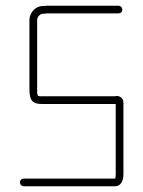

<svg xmlns="http://www.w3.org/2000/svg" viewBox="-20 -656 502 672"><path d="M64 -4H382C403 -4 412 -23 412 -46V-297C412 -310 402 -320 389 -320C384 -319 378 -319 371 -319H126C121 -319 117 -319 113 -320C112 -323 111 -327 110 -330V-586C110 -597 119 -606 129 -608C134 -608 139 -608 144 -609H394C402 -609 408 -614 408 -622C408 -630 402 -636 394 -636H142C137 -635 132 -635 127 -635C103 -633 83 -611 83 -586V-346C83 -309 90 -292 126 -292H385V-46C385 -39 384 -34 383 -31H64C56 -31 50 -26 50 -18C50 -10 56 -4 64 -4Z"/></svg>

Font: Electronic
Style: Lt
Weight: 300
Version: Version 1.011